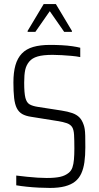

<svg xmlns="http://www.w3.org/2000/svg" viewBox="-20 -917 486 945"><path d="M226 8Q201 8 171 6.5Q141 5 112 2Q83 -1 60 -5V-53Q85 -50 112.5 -47Q140 -44 165.5 -42.5Q191 -41 210 -41Q250 -41 275.5 -46.5Q301 -52 319 -67Q331 -77 336.5 -93Q342 -109 344 -132.5Q346 -156 346 -185Q346 -228 344.5 -253.5Q343 -279 335 -291.5Q327 -304 309.5 -310.5Q292 -317 259 -322L134 -342Q106 -346 89 -356Q72 -366 62.5 -385Q53 -404 49.5 -435Q46 -466 46 -511Q46 -561 56 -596Q66 -631 87.5 -653.5Q109 -676 143.5 -686Q178 -696 227 -696Q255 -696 283.5 -694.5Q312 -693 336 -689.5Q360 -686 375 -682V-636Q356 -640 332 -642Q308 -644 284.5 -645.5Q261 -647 239 -647Q192 -647 165 -639Q138 -631 124 -614Q109 -596 104 -572.5Q99 -549 99 -510Q99 -459 105 -435.5Q111 -412 125.5 -403.5Q140 -395 166 -391L282 -373Q314 -368 335.5 -360.5Q357 -353 370.5 -339.5Q384 -326 392 -302Q395 -294 397 -281.5Q399 -269 399.5 -248Q400 -227 400 -192Q400 -151 395.5 -119Q391 -87 380 -63Q369 -39 349.5 -23.5Q330 -8 299.5 0Q269 8 226 8ZM116 -760V-765L195 -897H255L334 -765V-760H296L225 -862L154 -760Z"/></svg>

Font: Saira Condensed Light
Style: Regular
Weight: 300
Width: 3
Designer: Hector Gatti with collaboration of the Omnibus-Type team
Foundry: Omnibus-Type
Version: Version 1.101